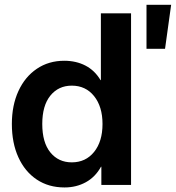

<svg xmlns="http://www.w3.org/2000/svg" viewBox="-20 -784 746 814"><path d="M253.4 10.7Q186 10.7 135.7 -22.9Q85.4 -56.6 57.9 -117.2Q30.3 -177.7 30.3 -258.3Q30.3 -337.4 58.1 -397.9Q85.9 -458.5 136.2 -492.4Q186.5 -526.4 252.4 -526.4Q302.7 -526.4 342.3 -505.9Q381.8 -485.4 406.2 -444.3H407.7V-727.5H535.6V0H409.7V-77.1H408.2Q384.3 -33.7 344 -11.5Q303.7 10.7 253.4 10.7ZM284.2 -95.7Q343.3 -95.7 378.9 -139.9Q414.6 -184.1 414.6 -258.3Q414.6 -332 378.9 -376.5Q343.3 -420.9 284.2 -420.9Q228 -420.9 193.6 -378.7Q159.2 -336.4 159.2 -258.3Q159.2 -179.7 193.6 -137.7Q228 -95.7 284.2 -95.7ZM601.1 -577.1V-763.7H705.6L679.7 -577.1Z"/></svg>

Font: Inter Display Semi Bold
Style: Regular
Weight: 600
Designer: Rasmus Andersson
Foundry: rsms
Version: Version 4.000;git-37864ae